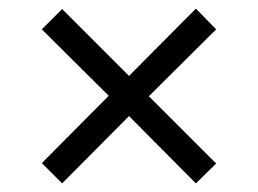

<svg xmlns="http://www.w3.org/2000/svg" viewBox="-20 -581 599 445"><path d="M124 -156 77 -203 232 -359 77 -513 124 -560 279 -405 434 -561 481 -513 325 -358 481 -202 434 -156 279 -312Z"/></svg>

Font: Noto Serif Kannada SemiBold
Style: Regular
Weight: 600
Version: Version 2.003